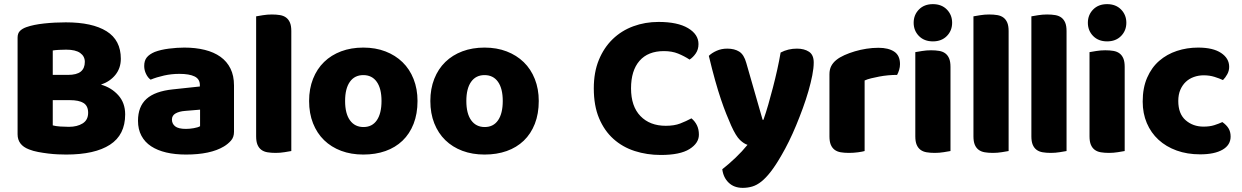

<svg xmlns="http://www.w3.org/2000/svg" viewBox="-20 -731 6001 928"><path d="M235 -125Q249 -121 271 -119.5Q293 -118 313 -118Q353 -118 379.5 -134.5Q406 -151 406 -186Q406 -219 384 -233Q362 -247 317 -247H235ZM235 -369H308Q351 -369 370.5 -385Q390 -401 390 -432Q390 -459 367.5 -475Q345 -491 300 -491Q285 -491 265.5 -490Q246 -489 235 -487ZM300 16Q283 16 260 15Q237 14 212.5 11Q188 8 164 3.5Q140 -1 120 -9Q65 -30 65 -82V-549Q65 -570 76.5 -581.5Q88 -593 108 -600Q142 -612 193 -617.5Q244 -623 298 -623Q426 -623 495 -580Q564 -537 564 -447Q564 -402 538 -369.5Q512 -337 468 -322Q518 -308 551.5 -271Q585 -234 585 -178Q585 -79 511.5 -31.5Q438 16 300 16Z M879 -108Q896 -108 916.5 -111.5Q937 -115 947 -121V-201L875 -195Q847 -193 829 -183Q811 -173 811 -153Q811 -133 826.5 -120.5Q842 -108 879 -108ZM871 -501Q925 -501 969.5 -490Q1014 -479 1045.5 -456.5Q1077 -434 1094 -399.5Q1111 -365 1111 -318V-94Q1111 -68 1096.5 -51.5Q1082 -35 1062 -23Q997 16 879 16Q826 16 783.5 6Q741 -4 710.5 -24Q680 -44 663.5 -75Q647 -106 647 -147Q647 -216 688 -253Q729 -290 815 -299L946 -313V-320Q946 -349 920.5 -361.5Q895 -374 847 -374Q809 -374 773 -366Q737 -358 708 -346Q695 -355 686 -373.5Q677 -392 677 -412Q677 -438 689.5 -453.5Q702 -469 728 -480Q757 -491 796.5 -496Q836 -501 871 -501Z M1388 -1Q1377 1 1355.5 4.5Q1334 8 1312 8Q1290 8 1272.5 5Q1255 2 1243 -7Q1231 -16 1224.5 -31.5Q1218 -47 1218 -72V-652Q1229 -654 1250.5 -657.5Q1272 -661 1294 -661Q1316 -661 1333.5 -658Q1351 -655 1363 -646Q1375 -637 1381.5 -621.5Q1388 -606 1388 -581Z M1998 -243Q1998 -181 1979 -132.5Q1960 -84 1925.5 -51Q1891 -18 1843 -1Q1795 16 1736 16Q1677 16 1629 -2Q1581 -20 1546.5 -53.5Q1512 -87 1493 -135Q1474 -183 1474 -243Q1474 -302 1493 -350Q1512 -398 1546.5 -431.5Q1581 -465 1629 -483Q1677 -501 1736 -501Q1795 -501 1843 -482.5Q1891 -464 1925.5 -430.5Q1960 -397 1979 -349Q1998 -301 1998 -243ZM1648 -243Q1648 -182 1671.5 -149.5Q1695 -117 1737 -117Q1779 -117 1801.5 -150Q1824 -183 1824 -243Q1824 -303 1801 -335.5Q1778 -368 1736 -368Q1694 -368 1671 -335.5Q1648 -303 1648 -243Z M2584 -243Q2584 -181 2565 -132.5Q2546 -84 2511.5 -51Q2477 -18 2429 -1Q2381 16 2322 16Q2263 16 2215 -2Q2167 -20 2132.5 -53.5Q2098 -87 2079 -135Q2060 -183 2060 -243Q2060 -302 2079 -350Q2098 -398 2132.5 -431.5Q2167 -465 2215 -483Q2263 -501 2322 -501Q2381 -501 2429 -482.5Q2477 -464 2511.5 -430.5Q2546 -397 2565 -349Q2584 -301 2584 -243ZM2234 -243Q2234 -182 2257.5 -149.5Q2281 -117 2323 -117Q2365 -117 2387.5 -150Q2410 -183 2410 -243Q2410 -303 2387 -335.5Q2364 -368 2322 -368Q2280 -368 2257 -335.5Q2234 -303 2234 -243Z M3189 -484Q3112 -484 3071 -437Q3030 -390 3030 -304Q3030 -217 3075.5 -170Q3121 -123 3198 -123Q3239 -123 3267.5 -134Q3296 -145 3322 -159Q3339 -145 3348.5 -125.5Q3358 -106 3358 -80Q3358 -39 3312.5 -10.5Q3267 18 3174 18Q3107 18 3048 -1Q2989 -20 2945 -59.5Q2901 -99 2875.5 -159.5Q2850 -220 2850 -304Q2850 -382 2874.5 -441.5Q2899 -501 2941.5 -542Q2984 -583 3041 -604Q3098 -625 3163 -625Q3255 -625 3305.5 -595Q3356 -565 3356 -518Q3356 -492 3343 -473Q3330 -454 3313 -443Q3287 -460 3257.5 -472Q3228 -484 3189 -484Z M3514 -124Q3503 -149 3490.5 -180Q3478 -211 3464.5 -251Q3451 -291 3436.5 -342.5Q3422 -394 3406 -461Q3420 -475 3443.5 -485.5Q3467 -496 3495 -496Q3530 -496 3553 -481.5Q3576 -467 3587 -427L3666 -152H3670Q3682 -186 3693.5 -226Q3705 -266 3716 -308.5Q3727 -351 3736.5 -393.5Q3746 -436 3753 -477Q3789 -496 3832 -496Q3867 -496 3890 -481Q3913 -466 3913 -429Q3913 -402 3906 -366.5Q3899 -331 3887.5 -291Q3876 -251 3860.5 -208.5Q3845 -166 3828 -125Q3811 -84 3793 -47.5Q3775 -11 3758 18Q3730 67 3706 98Q3682 129 3660 146.5Q3638 164 3616 170.5Q3594 177 3570 177Q3528 177 3502 152Q3476 127 3471 87Q3503 62 3535 31.5Q3567 1 3593 -31Q3576 -36 3556.5 -54.5Q3537 -73 3514 -124Z M4159 -1Q4149 2 4127.5 5Q4106 8 4083 8Q4061 8 4043.5 5Q4026 2 4014 -7Q4002 -16 3995.5 -31.5Q3989 -47 3989 -72V-372Q3989 -395 3997.5 -411.5Q4006 -428 4022 -441Q4038 -454 4061.5 -464.5Q4085 -475 4112 -483Q4139 -491 4168 -495.5Q4197 -500 4226 -500Q4274 -500 4302 -481.5Q4330 -463 4330 -421Q4330 -407 4326 -393.5Q4322 -380 4316 -369Q4295 -369 4273 -367Q4251 -365 4230 -361Q4209 -357 4190.5 -352.5Q4172 -348 4159 -342Z M4396 -621Q4396 -659 4421.5 -685Q4447 -711 4489 -711Q4531 -711 4556.5 -685Q4582 -659 4582 -621Q4582 -583 4556.5 -557Q4531 -531 4489 -531Q4447 -531 4421.5 -557Q4396 -583 4396 -621ZM4574 -1Q4563 1 4541.5 4.5Q4520 8 4498 8Q4476 8 4458.5 5Q4441 2 4429 -7Q4417 -16 4410.5 -31.5Q4404 -47 4404 -72V-479Q4415 -481 4436.5 -484.5Q4458 -488 4480 -488Q4502 -488 4519.5 -485Q4537 -482 4549 -473Q4561 -464 4567.5 -448.5Q4574 -433 4574 -408Z M4855 -1Q4844 1 4822.5 4.5Q4801 8 4779 8Q4757 8 4739.5 5Q4722 2 4710 -7Q4698 -16 4691.5 -31.5Q4685 -47 4685 -72V-652Q4696 -654 4717.5 -657.5Q4739 -661 4761 -661Q4783 -661 4800.5 -658Q4818 -655 4830 -646Q4842 -637 4848.5 -621.5Q4855 -606 4855 -581Z M5135 -1Q5124 1 5102.5 4.5Q5081 8 5059 8Q5037 8 5019.5 5Q5002 2 4990 -7Q4978 -16 4971.5 -31.5Q4965 -47 4965 -72V-652Q4976 -654 4997.5 -657.5Q5019 -661 5041 -661Q5063 -661 5080.5 -658Q5098 -655 5110 -646Q5122 -637 5128.5 -621.5Q5135 -606 5135 -581Z M5238 -621Q5238 -659 5263.5 -685Q5289 -711 5331 -711Q5373 -711 5398.5 -685Q5424 -659 5424 -621Q5424 -583 5398.5 -557Q5373 -531 5331 -531Q5289 -531 5263.5 -557Q5238 -583 5238 -621ZM5416 -1Q5405 1 5383.5 4.5Q5362 8 5340 8Q5318 8 5300.5 5Q5283 2 5271 -7Q5259 -16 5252.5 -31.5Q5246 -47 5246 -72V-479Q5257 -481 5278.5 -484.5Q5300 -488 5322 -488Q5344 -488 5361.5 -485Q5379 -482 5391 -473Q5403 -464 5409.5 -448.5Q5416 -433 5416 -408Z M5798 -367Q5773 -367 5750.5 -359Q5728 -351 5711.5 -335.5Q5695 -320 5685 -297Q5675 -274 5675 -243Q5675 -181 5710.5 -150Q5746 -119 5797 -119Q5827 -119 5849 -126Q5871 -133 5888 -141Q5908 -127 5918 -110.5Q5928 -94 5928 -71Q5928 -30 5889 -7.5Q5850 15 5781 15Q5718 15 5667 -3.5Q5616 -22 5579.5 -55.5Q5543 -89 5523 -136Q5503 -183 5503 -240Q5503 -306 5524.5 -355.5Q5546 -405 5583 -437Q5620 -469 5668.5 -485Q5717 -501 5771 -501Q5843 -501 5882 -475Q5921 -449 5921 -408Q5921 -389 5912 -372.5Q5903 -356 5891 -344Q5874 -352 5850 -359.5Q5826 -367 5798 -367Z"/></svg>

Font: Baloo Cyrillic
Style: Regular
Weight: 400
Designer: Ek Type, Denis Ignatov
Foundry: Ek Type
Version: Version 1.50 July 26, 2019